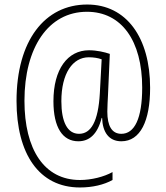

<svg xmlns="http://www.w3.org/2000/svg" viewBox="-20 -735 734 848"><path d="M643 -347C643 -568 539 -715 365 -715C178 -715 53 -556 53 -289C53 -56 152 93 333 93C389 93 439 81 477 60V25C439 46 384 60 333 60C175 60 88 -75 88 -290C88 -524 193 -683 364 -683C517 -683 608 -555 608 -348C608 -211 574 -144 516 -144C474 -144 454 -179 454 -242C454 -263 456 -295 457 -316L465 -497C442 -505 407 -513 373 -513C279 -513 216 -430 216 -288C216 -171 257 -111 326 -111C373 -111 410 -140 429 -214H431C433 -151 461 -111 516 -111C600 -111 643 -201 643 -347ZM251 -288C251 -411 301 -482 372 -482C393 -482 413 -479 429 -473L421 -324C414 -196 381 -144 329 -144C278 -144 251 -196 251 -288Z"/></svg>

Font: Noto Sans Malayalam Condensed ExtraLight
Style: Regular
Weight: 200
Width: 3
Designer: Jelle Bosma - Monotype Design Team
Foundry: Monotype Imaging Inc.
Version: Version 2.104